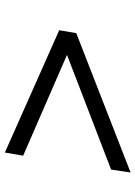

<svg xmlns="http://www.w3.org/2000/svg" viewBox="96 -680 556 788"><g transform="rotate(90 374.0 -286.0)"><path d="M606 -28 104 -251 116 -321 688 -544 676 -464 169 -269 173 -297 619 -103Z"/></g></svg>

Font: Nunito Sans 10pt Expanded
Style: Italic
Weight: 400
Width: 7
Italic angle: -9°
Designer: Vernon Adams
Foundry: Vernon Adams
Version: Version 3.101;gftools[0.9.27]